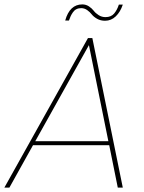

<svg xmlns="http://www.w3.org/2000/svg" viewBox="-38 -857 659 877"><path d="M500 0 460.9 -193.8H112.8L4.9 0H-18.1L363.8 -683.1H383.8L522.9 0ZM457 -211.9 368.2 -650.9 123 -211.9ZM276.9 -763.2H259.8Q280.3 -836.9 337.9 -836.9Q354.5 -836.9 368.2 -827.9Q381.8 -818.8 390.1 -807.9Q398.4 -796.9 412.6 -787.8Q426.8 -778.8 443.8 -778.8Q469.7 -778.8 483.4 -795.2Q497.1 -811.5 504.9 -835.9H522.9Q511.7 -802.2 490.7 -782.2Q469.7 -762.2 441.9 -762.2Q421.4 -762.2 405.5 -771.2Q389.6 -780.3 381.3 -791Q373 -801.8 360.4 -810.8Q347.7 -819.8 333 -819.8Q320.3 -819.8 310.8 -814.9Q301.3 -810.1 294.7 -800.3Q288.1 -790.5 284.7 -783Q281.2 -775.4 276.9 -763.2Z"/></svg>

Font: SVN-Poppins Thin
Style: Italic
Weight: 100
Italic angle: -10°
Designer: Ninad Kale (Devanagari), Jonny Pinhorn (Latin)
Foundry: Indian Type Foundry
Version: Version 3.002 2017